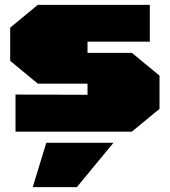

<svg xmlns="http://www.w3.org/2000/svg" viewBox="-20 -543 700 792"><path d="M44 0V-153L341 -152V-198H136L22 -292V-429L136 -523H598V-371H341V-325H524L638 -231V-94L524 0ZM115 229 171 46H448L297 229Z"/></svg>

Font: Tomorrow Black
Style: Regular
Weight: 900
Designer: Tony de Marco, Monica Rizzolli
Foundry: Just in Type
Version: Version 2.002